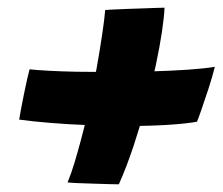

<svg xmlns="http://www.w3.org/2000/svg" viewBox="-20 -611 580 500"><path d="M493 -294Q465 -289 419.5 -286Q374 -283 317 -283Q267 -283 212.8 -285Q158.5 -287 110.5 -291Q62.5 -295 30 -299.5Q31 -307 34.5 -325.8Q38 -344.5 42.5 -366.5Q47 -388.5 51 -406.2Q55 -424 57 -430.5Q74.5 -428.5 106.2 -426.8Q138 -425 178.5 -424.2Q219 -423.5 263 -423.5Q318.5 -423.5 371.8 -425Q425 -426.5 469 -429.5Q513 -432.5 539.5 -437Q533 -411 523 -380.2Q513 -349.5 504.5 -325.2Q496 -301 493 -294ZM408.5 -591Q407.5 -567.5 401.8 -528.5Q396 -489.5 385.8 -441.5Q375.5 -393.5 361.5 -342.5Q346.5 -287.5 328 -231.5Q309.5 -175.5 289.5 -131Q282.5 -131 263.8 -131.5Q245 -132 222.2 -132.8Q199.5 -133.5 181 -134.2Q162.5 -135 156 -136Q165.5 -159 174 -187.2Q182.5 -215.5 190.5 -245.5Q203 -291 213.5 -340.2Q224 -389.5 232.2 -436.5Q240.5 -483.5 246.2 -522.2Q252 -561 254 -585Q259.5 -585.5 275.2 -586.2Q291 -587 312 -587.8Q333 -588.5 353.5 -589.2Q374 -590 389.2 -590.5Q404.5 -591 408.5 -591Z"/></svg>

Font: Grandstander Thin
Style: Bold Italic
Weight: 700
Italic angle: -15°
Version: Version 1.200